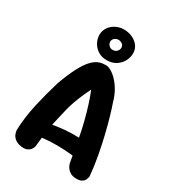

<svg xmlns="http://www.w3.org/2000/svg" viewBox="-208 -983 985 1097"><g transform="rotate(30 284.5 -434.5)"><path d="M107 1Q81 -3 66.5 -14Q52 -25 46 -38Q40 -51 39 -60.5Q38 -70 38 -70Q41 -154 60.5 -241Q80 -328 107 -417Q133 -488 156 -532Q179 -576 200.5 -600Q222 -624 243 -633.5Q264 -643 287 -643Q304 -646 324.5 -635.5Q345 -625 366.5 -603.5Q388 -582 406.5 -550Q425 -518 436 -477Q446 -449 459.5 -403Q473 -357 487 -299Q501 -241 513 -177Q525 -113 531 -48Q531 -48 530 -40.5Q529 -33 524 -22.5Q519 -12 507 -4.5Q495 3 472 3Q449 3 434 -5Q419 -13 410.5 -24.5Q402 -36 399 -44.5Q396 -53 396 -53Q382 -131 370.5 -194.5Q359 -258 347 -304Q333 -359 319.5 -401Q306 -443 291 -480Q279 -457 266.5 -428.5Q254 -400 243 -369.5Q232 -339 225 -311Q215 -267 207 -234Q199 -201 194 -172.5Q189 -144 185.5 -113.5Q182 -83 178 -43Q178 -43 176 -35.5Q174 -28 166.5 -18Q159 -8 145 -2Q131 4 107 1ZM126 -90 138 -183Q185 -194 230.5 -200.5Q276 -207 324 -208Q372 -209 424 -204L437 -94Q402 -100 361 -103.5Q320 -107 277.5 -107Q235 -107 196 -103Q157 -99 126 -90ZM282 -670Q250 -670 226 -685Q202 -700 188.5 -724.5Q175 -749 175 -776Q175 -803 190 -825Q205 -847 229.5 -859.5Q254 -872 282 -872Q311 -872 336.5 -861Q362 -850 378.5 -829Q395 -808 395 -779Q395 -752 381.5 -727Q368 -702 343 -686Q318 -670 282 -670ZM283 -738Q301 -738 311 -749.5Q321 -761 321 -774Q321 -788 309.5 -796.5Q298 -805 284 -805Q270 -805 259 -795.5Q248 -786 248 -773Q248 -759 258 -748.5Q268 -738 283 -738Z"/></g></svg>

Font: Sour Gummy Black SemiBold
Style: Regular
Weight: 600
Version: Version 1.000